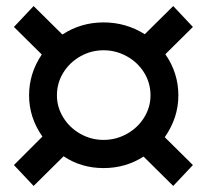

<svg xmlns="http://www.w3.org/2000/svg" viewBox="-20 -609 684 634"><path d="M524 -156 617 -64 552 5 454 -92Q395 -54 322 -54Q248 -54 190 -93L91 5L26 -64L120 -158Q76 -221 76 -294Q76 -367 118 -429L26 -520L91 -589L186 -495Q247 -535 322 -535Q396 -535 458 -496L552 -589L617 -520L526 -430Q569 -368 569 -294Q569 -220 524 -156ZM477 -294Q477 -335 456 -369Q435 -403 399 -423Q363 -443 322 -443Q281 -443 245.5 -423Q210 -403 189 -369Q168 -335 168 -294Q168 -255 189 -221Q210 -187 245.5 -167Q281 -147 322 -147Q363 -147 399 -167Q435 -187 456 -221Q477 -255 477 -294Z"/></svg>

Font: Montserrat Ace
Style: Bold
Weight: 600
Designer: Julieta Ulanovsky
Foundry: Julieta Ulanovsky
Version: Version 1